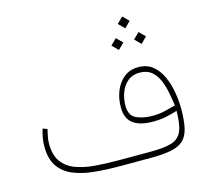

<svg xmlns="http://www.w3.org/2000/svg" viewBox="-104 -843 1045 964"><g transform="rotate(-15 418.5 -361.5)"><path d="M609.4 -723.1 640.1 -692.4 609.4 -661.6 578.6 -692.4ZM668.5 -626.5 699.2 -595.7 668.5 -564.9 637.2 -595.7ZM550.3 -626.5 581.5 -595.7 550.3 -564.9 519.5 -595.7ZM750.5 -194.8Q720.7 -185.5 691.4 -179.2Q662.1 -172.9 623 -172.9Q556.2 -172.9 520.5 -199Q484.9 -225.1 484.9 -284.2Q484.9 -330.1 500.7 -369.1Q516.6 -408.2 546.9 -432.4Q577.1 -456.5 620.6 -456.5Q666.5 -456.5 696.5 -431.6Q726.6 -406.7 743.9 -367.4Q761.2 -328.1 768.6 -283.4Q775.9 -238.8 775.9 -198.7Q775.9 -137.7 766.8 -98.6Q757.8 -59.6 734.9 -38.1Q711.9 -16.6 670.4 -8.3Q628.9 0 564.5 0H402.3Q332 0 270.5 -6.3Q209 -12.7 162.4 -32.2Q115.7 -51.8 89.4 -90.3Q63 -128.9 63 -192.9Q63 -237.8 78.1 -283.2L101.1 -274.4Q96.7 -255.9 93 -237.5Q89.4 -219.2 89.4 -201.2Q89.4 -141.1 114.5 -106.7Q139.6 -72.3 183.3 -55.9Q227.1 -39.6 283.4 -34.9Q339.8 -30.3 402.3 -30.3H570.3Q639.2 -30.3 678.5 -41.3Q717.8 -52.2 734.1 -87.4Q750.5 -122.6 750.5 -194.8ZM629.4 -201.7Q661.6 -201.7 691.4 -208.5Q721.2 -215.3 749.5 -223.1Q745.1 -254.9 738.5 -290.3Q731.9 -325.7 718.8 -357.2Q705.6 -388.7 681.9 -408.4Q658.2 -428.2 620.1 -428.2Q583 -428.2 558.3 -407.5Q533.7 -386.7 521.5 -354.2Q509.3 -321.8 509.3 -285.6Q509.3 -234.9 543.9 -218.3Q578.6 -201.7 629.4 -201.7Z"/></g></svg>

Font: Vazirmatn UI NL Thin
Style: Regular
Weight: 100
Designer: Saber Rastikerdar
Foundry: Saber Rastikerdar
Version: Version 33.003